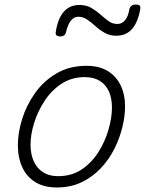

<svg xmlns="http://www.w3.org/2000/svg" viewBox="-20 -810 641 849"><path d="M231 19Q175 19 136.5 -4.5Q98 -28 78.5 -70.5Q59 -113 59 -168Q59 -223 78 -284Q97 -345 135 -398.5Q173 -452 230 -485.5Q287 -519 362 -519Q418 -519 455.5 -496.5Q493 -474 513 -433.5Q533 -393 533 -339Q533 -298 521.5 -249.5Q510 -201 486.5 -153.5Q463 -106 426.5 -67Q390 -28 341.5 -4.5Q293 19 231 19ZM237 -31Q297 -31 341.5 -61Q386 -91 415.5 -138Q445 -185 460 -237.5Q475 -290 475 -334Q475 -376 461.5 -406Q448 -436 421 -452.5Q394 -469 355 -469Q297 -469 252.5 -440Q208 -411 177.5 -364.5Q147 -318 131 -266.5Q115 -215 115 -170Q115 -128 129.5 -96.5Q144 -65 171 -48Q198 -31 237 -31ZM246 -649Q222 -649 227 -671Q236 -728 262 -758Q288 -788 331 -788Q362 -788 384 -775Q406 -762 424 -746Q442 -730 459.5 -717Q477 -704 499 -704Q519 -704 533 -720.5Q547 -737 552 -769Q557 -790 581 -790Q593 -790 597.5 -785.5Q602 -781 600 -769Q590 -712 564 -682Q538 -652 494 -652Q465 -652 442.5 -665Q420 -678 402 -694.5Q384 -711 365.5 -723.5Q347 -736 326 -736Q308 -736 294 -719.5Q280 -703 272 -668Q270 -659 264 -654Q258 -649 246 -649Z"/></svg>

Font: Playwrite CO ExtraLight
Style: Regular
Weight: 250
Version: Version 1.002